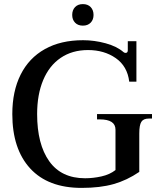

<svg xmlns="http://www.w3.org/2000/svg" viewBox="-20 -906 769 936"><path d="M332 -833Q332 -857 346 -871.5Q360 -886 384 -886Q408 -886 422 -871.5Q436 -857 436 -833Q436 -810 422 -795.5Q408 -781 384 -781Q360 -781 346 -795.5Q332 -810 332 -833ZM40 -350Q40 -461 80.5 -542Q121 -623 198.5 -666.5Q276 -710 385 -710Q440 -710 495 -695Q550 -680 582 -652Q587 -648 592 -648Q603 -648 603 -661V-705H645V-508H610Q601 -583 544.5 -622.5Q488 -662 409 -662Q332 -662 276 -624Q220 -586 190.5 -515.5Q161 -445 161 -350Q161 -203 220 -120Q279 -37 395 -37Q434 -37 474.5 -46Q515 -55 543 -77V-274Q543 -324 466 -324H453V-350H721V-328H705Q679 -328 669 -312Q659 -296 659 -255V-68Q599 -27 533.5 -8.5Q468 10 378 10Q214 10 127 -85Q40 -180 40 -350Z"/></svg>

Font: Taviraj Medium
Style: Regular
Weight: 500
Designer: Katatrad Team
Foundry: CadsonDemak
Version: Version 1.030